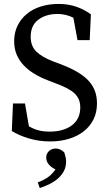

<svg xmlns="http://www.w3.org/2000/svg" viewBox="-20 -704 552 976"><path d="M290 -377Q340 -358 375 -337Q410 -316 431.5 -292Q453 -268 463 -240Q473 -212 473 -178Q473 -133 455.5 -97.5Q438 -62 406.5 -37Q375 -12 331 1.5Q287 15 235 15Q178 15 126.5 -0.5Q75 -16 40 -38L46 -178H107L127 -62Q151 -48 175.5 -41.5Q200 -35 232 -35Q303 -35 345.5 -67Q388 -99 388 -158Q388 -181 380.5 -198.5Q373 -216 358 -230Q343 -244 319.5 -256Q296 -268 264 -280L225 -295Q186 -310 154.5 -329Q123 -348 100 -372.5Q77 -397 64.5 -427Q52 -457 52 -495Q52 -538 69 -573Q86 -608 116 -633Q146 -658 187.5 -671Q229 -684 277 -684Q328 -684 369 -669.5Q410 -655 442 -631L436 -500H374L353 -614Q315 -633 272 -633Q214 -633 175 -604Q136 -575 136 -517Q136 -469 165.5 -441Q195 -413 250 -392ZM172 223Q202 212 223.5 197Q245 182 262 157Q242 148 228.5 132.5Q215 117 215 97Q215 77 229 64Q243 51 263 51Q274 51 285 55.5Q296 60 307 71Q312 87 314 97Q316 107 316 117Q316 144 305 165Q294 186 275.5 202.5Q257 219 233 231Q209 243 182 252Z"/></svg>

Font: SourceSerifPro
Style: Book
Weight: 400
Designer: Frank Grießhammer
Foundry: Adobe Systems Incorporated
Version: Version 1.014;PS Version 1.0;hotconv 1.0.73;makeotf.lib2.5.5